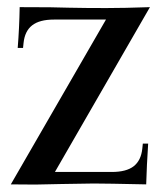

<svg xmlns="http://www.w3.org/2000/svg" viewBox="-20 -508 443 529"><path d="M9.8 0 272 -454.1H128.9Q88.9 -454.1 68.6 -438.2Q48.3 -422.4 44.9 -389.6L43.5 -376H28.8Q33.2 -430.7 34.2 -488.3Q135.7 -488.3 168.9 -486.8Q212.9 -485.8 272.5 -485.8Q321.3 -485.8 393.1 -488.3L131.3 -34.2H288.1Q328.1 -34.2 348.4 -50Q368.7 -65.9 372.1 -98.6L373.5 -112.3H388.2Q384.3 -52.7 382.8 0Q272 -2.4 237.8 -2.4Q212.9 -2.4 149.2 -1Q85.4 0.5 77.6 0.5Q35.6 0.5 9.8 0Z"/></svg>

Font: Flanker
Style: Regular
Weight: 400
Designer: Flanker
Foundry: Flanker
Version: Version 2.027